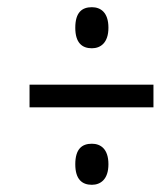

<svg xmlns="http://www.w3.org/2000/svg" viewBox="-20 -624 465 533"><path d="M235 -490C259 -490 281 -505 281 -547C281 -590 259 -604 235 -604C208 -604 189 -590 189 -547C189 -505 208 -490 235 -490ZM62 -326H406V-389H62ZM235 -111C259 -111 281 -126 281 -168C281 -211 259 -225 235 -225C208 -225 189 -211 189 -168C189 -126 208 -111 235 -111Z"/></svg>

Font: Noto Serif Condensed Semi
Style: Italic
Weight: 600
Width: 3
Italic angle: -12°
Designer: Monotype Design Team
Foundry: Monotype Imaging Inc.
Version: Version 1.901